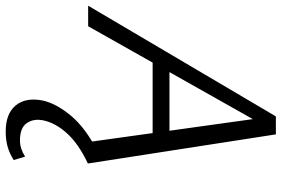

<svg xmlns="http://www.w3.org/2000/svg" viewBox="-178 -521 987 673"><g transform="rotate(90 315.5 -184.5)"><path d="M477 0 391 -617H419L71 0H-1L387 -658H450L552 0ZM158 -226 191 -285H465L482 -226ZM440 289Q378 289 349 254.5Q320 220 331 161Q341 113 384 61Q427 9 510 -33L552 1Q484 33 447 73.5Q410 114 401 157Q394 191 410.5 215Q427 239 471 239Q486 239 500 234.5Q514 230 528 221L540 261Q516 276 492.5 282.5Q469 289 440 289Z"/></g></svg>

Font: Ysabeau Office
Style: Italic
Weight: 400
Italic angle: -12°
Designer: Christian Thalmann (Catharsis Fonts)
Version: Version 2.001;gftools[0.9.30]; featfreeze: tnum,lnum,ss02